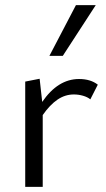

<svg xmlns="http://www.w3.org/2000/svg" viewBox="-20 -726 413 746"><path d="M78 -409 134 -420 144 -330Q205 -419 287 -419Q332 -419 360 -397L331 -340Q320 -349 302.5 -354Q285 -359 267 -359Q233 -359 203.5 -339Q174 -319 146 -279V0H78ZM275 -706H352L224 -509H172Z"/></svg>

Font: LXGW Bright TC
Style: Regular
Weight: 400
Designer: Christian Thalmann (Catharsis Fonts)
Foundry: LXGW / Christian Thalmann (Catharsis Fonts) / Fontworks Inc.
Version: Version 5.501